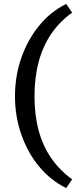

<svg xmlns="http://www.w3.org/2000/svg" viewBox="-20 -731 422 974"><path d="M316 223Q238 185 179.5 115Q121 45 88.5 -47.5Q56 -140 56 -242Q56 -346 88.5 -438.5Q121 -531 179.5 -602Q238 -673 316 -711L346 -667Q283 -622 240.5 -560Q198 -498 176.5 -418.5Q155 -339 155 -242Q155 -146 176.5 -67.5Q198 11 240.5 72Q283 133 346 179Z"/></svg>

Font: Ysabeau SemiBold
Style: Regular
Weight: 600
Designer: Christian Thalmann (Catharsis Fonts)
Version: Version 2.000;gftools[0.9.27.dev2+g8671c4b]